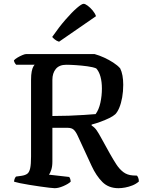

<svg xmlns="http://www.w3.org/2000/svg" viewBox="-20 -988 759 1008"><path d="M267 0Q260 0 238.5 -2.5Q217 -5 189.5 -9Q162 -13 134 -17.5Q106 -22 84.5 -26.5Q63 -31 54 -34Q54 -42 57 -49.5Q60 -57 64 -61L93 -65Q113 -68 123.5 -76Q134 -84 138.5 -105Q143 -126 143 -166V-568Q143 -596 146.5 -613Q150 -630 155 -638.5Q160 -647 162 -648H65Q61 -652 57.5 -658Q54 -664 53 -671Q59 -678 71.5 -685.5Q84 -693 97 -698.5Q110 -704 116 -704H477Q502 -697 527 -685.5Q552 -674 574.5 -659.5Q597 -645 611 -629Q619 -613 623 -591Q627 -569 627 -543Q627 -508 621.5 -477Q616 -446 606.5 -423Q597 -400 585 -388Q574 -378 553.5 -368Q533 -358 508.5 -349Q484 -340 461 -334V-329Q477 -319 487 -304.5Q497 -290 509 -268L556 -183Q574 -151 590.5 -125.5Q607 -100 627.5 -84.5Q648 -69 677 -67L699 -66Q702 -63 705.5 -55Q709 -47 709 -35Q694 -22 675 -14.5Q656 -7 637 -3.5Q618 0 602 0Q550 0 517.5 -32.5Q485 -65 461 -117L388 -275Q378 -297 367 -307Q356 -317 335 -317H255V-139Q255 -114 249 -96Q243 -78 237 -71L343 -59Q346 -56 348.5 -49Q351 -42 351 -34Q338 -22 312.5 -11Q287 0 267 0ZM255 -379Q299 -379 341.5 -380.5Q384 -382 420.5 -384.5Q457 -387 482 -389Q499 -412 507 -448.5Q515 -485 515 -523Q515 -558 507.5 -585.5Q500 -613 485 -629Q468 -636 438.5 -640Q409 -644 378.5 -646Q348 -648 328 -648Q291 -648 273 -626Q255 -604 255 -569ZM290 -769Q277 -773 267.5 -781Q258 -789 254 -794Q290 -846 324 -885Q358 -924 383.5 -946Q409 -968 419 -968Q427 -968 440.5 -958Q454 -948 466.5 -933Q479 -918 484 -903Z"/></svg>

Font: Texturina Medium 12pt Medium
Style: Regular
Weight: 500
Version: Version 1.002